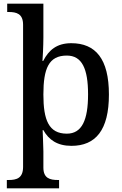

<svg xmlns="http://www.w3.org/2000/svg" viewBox="-20 -780 663 1040"><path d="M17 240H300V195H294C251 195 215 186 215 128V40C215 15 211 -69 211 -75H215C244 -23 290 10 367 10C498 10 570 -75 570 -268C570 -461 498 -546 366 -546C288 -546 244 -509 214 -450H210C211 -455 215 -533 215 -576V-760H19V-715H27C69 -715 105 -706 105 -646V124C105 186 69 195 26 195H17ZM342 -56C244 -56 215 -130 215 -268C215 -409 244 -479 342 -479C424 -479 457 -408 457 -269C457 -130 424 -56 342 -56Z"/></svg>

Font: Noto Serif Devanagari Medium
Style: Regular
Weight: 500
Designer: Universal Thirst, Indian Type Foundry and the Monotype Design Team
Foundry: Monotype Imaging Inc.
Version: Version 2.004